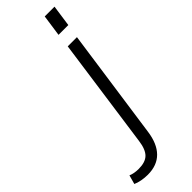

<svg xmlns="http://www.w3.org/2000/svg" viewBox="-446 -741 944 944"><g transform="rotate(-45 26.0 -269.5)"><path d="M-68 185Q-89 185 -110.5 181Q-132 177 -147 170L-134 123Q-123 128 -108.5 130.5Q-94 133 -79 133Q-33 133 -10.5 111Q12 89 19 36L100 -540H164L82 36Q72 109 34.5 147Q-3 185 -68 185ZM192 -724 176 -612H108L124 -724Z"/></g></svg>

Font: Pathway Extreme Condensed ExtraLight
Style: Italic
Weight: 250
Width: 3
Italic angle: -8°
Version: Version 1.001;gftools[0.9.26]